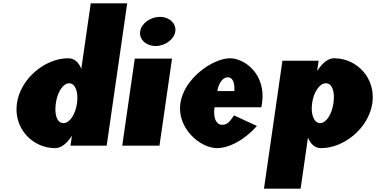

<svg xmlns="http://www.w3.org/2000/svg" viewBox="-20 -880 2278 1160"><path d="M82.3 -256C60.7 -106 174.5 15 313.6 15C350.5 15 386.7 -16 412.7 -58H414.1L405.8 0H624.5L748.5 -860H528.3L471.2 -464C455 -505 428.3 -528 391.9 -528C252.8 -528 104 -406 82.3 -256ZM317.3 -256C327.6 -327 362.7 -377 398.1 -377C432.9 -377 455.4 -327 445.2 -256C435.1 -186 399.7 -136 363.3 -136C325.4 -136 307.3 -186 317.3 -256Z M718.5 0H943.5L1019.3 -526H794.3ZM826.7 -690C819.8 -642 862.8 -602 920.2 -602C977.8 -602 1032.3 -642 1039.2 -690C1046.1 -738 1003.1 -778 945.6 -778C888.1 -778 833.6 -738 826.7 -690Z M1558.4 -232C1560.5 -238 1562.1 -249 1563.1 -256C1589 -436 1453.5 -528 1370.6 -528C1265.4 -528 1091.3 -406 1069.7 -256C1048.2 -107 1187.2 15 1292.3 15C1352.4 15 1445.6 -22 1532.1 -119L1393.6 -183C1364.3 -137 1349.5 -126 1319.5 -126C1295.8 -126 1264.8 -153 1276.2 -232ZM1293 -330C1301.3 -377 1324.5 -413 1356.6 -413C1384 -413 1399.4 -384 1395.8 -330Z M2229.6 -257C2251.2 -407 2137.4 -528 1998.3 -528C1961.4 -528 1925.3 -497 1899.2 -455H1896.7L1905.1 -513H1686.3L1574.9 260H1796.2L1840.7 -49C1857 -8 1883.7 15 1920.1 15C2059.2 15 2208 -107 2229.6 -257ZM1994.6 -257C1984.4 -186 1949.2 -136 1913.9 -136C1879.1 -136 1855.5 -186 1865.7 -257C1875.8 -327 1912.2 -377 1948.6 -377C1986.6 -377 2004.7 -327 1994.6 -257Z"/></svg>

Font: Blink
Style: WideObl
Weight: 400
Designer: Mew Too
Foundry: Cannot Into Space Fonts
Version: Version 001.000